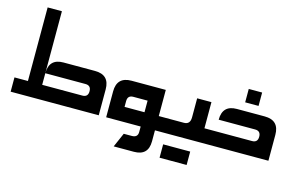

<svg xmlns="http://www.w3.org/2000/svg" viewBox="-91 -814 1924 1218"><g transform="rotate(15 871.0 -205.5)"><path d="M0 0V-93.8H88.4V-577.1H182.1V-169.9Q182.1 -265.6 275.9 -265.6H482.9Q578.6 -265.6 578.6 -169.9V0ZM182.1 -169.9V-93.8H445.8Q482.9 -93.8 482.9 -131.8Q482.9 -169.9 445.8 -169.9Z M854 -93.8V-169.9H760.3Q723.1 -169.9 723.1 -131.8V-93.8ZM947.8 72.3Q947.8 166 854 166H721.2L762.2 72.3H814.9Q854 72.3 854 36.1V0H627.4V-169.9Q627.4 -265.6 723.1 -265.6H947.8Z M923.8 -93.8H1112.8Q1153.8 -93.8 1153.8 -140.6V-265.6H1247.6V0H874.5ZM1198.7 72.3V160.2H1021V72.3Z M1223.1 -93.8H1560.1Q1597.2 -93.8 1597.2 -131.8Q1597.2 -169.9 1560.1 -169.9H1320.8Q1320.8 -265.6 1414.6 -265.6H1597.2Q1692.9 -265.6 1692.9 -169.9V0H1174.3ZM1454.6 -319.8V-407.7H1542.5V-319.8Z"/></g></svg>

Font: Aswaq
Style: Regular
Weight: 400
Designer: Husham Jawad
Version: Version 1.000;November 3, 2021;FontCreator 14.0.0.2814 32-bi